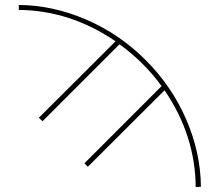

<svg xmlns="http://www.w3.org/2000/svg" viewBox="-20 -539 883 776"><path d="M645 -174 335 135 321 121 633 -191Q600 -237 555 -282Q513 -324 463 -360L152 -49L137 -63L447 -372Q264 -497 56 -499V-519Q193 -518 328 -460Q463 -402 569 -296Q675 -190 733 -55.5Q791 79 792 216L771 217Q769 7 645 -174Z"/></svg>

Font: Mplus 1p Thin
Style: Regular
Weight: 250
Version: Version 1.061